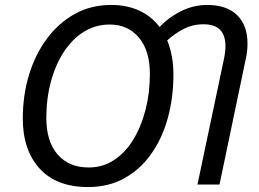

<svg xmlns="http://www.w3.org/2000/svg" viewBox="-20 -745 1045 775"><path d="M335 10Q208 10 140 -64.5Q72 -139 72 -267Q72 -360 97 -442.5Q122 -525 169 -588.5Q216 -652 281.5 -688.5Q347 -725 429 -725Q493 -725 542.5 -702Q592 -679 624 -636Q662 -676 712 -700.5Q762 -725 816 -725Q896 -725 937.5 -683.5Q979 -642 979 -570Q979 -555 977.5 -539.5Q976 -524 972 -507L866 0H777L884 -507Q890 -536 890 -559Q890 -647 802 -647Q757 -647 720 -627.5Q683 -608 655 -582Q680 -521 680 -444Q680 -351 657.5 -269Q635 -187 591 -124.5Q547 -62 483 -26Q419 10 335 10ZM338 -69Q395 -69 440.5 -99Q486 -129 518 -181.5Q550 -234 567.5 -302Q585 -370 585 -446Q585 -541 540.5 -593.5Q496 -646 423 -646Q366 -646 319 -617Q272 -588 238 -536Q204 -484 185.5 -415.5Q167 -347 167 -269Q167 -174 212.5 -121.5Q258 -69 338 -69Z"/></svg>

Font: BC Sans
Style: Italic
Weight: 400
Italic angle: -12°
Designer: Monotype Design Team
Designer: Province of B.C.
Foundry: Monotype Imaging Inc.
Version: Version 2.000;GOOG;noto-source:20170915:90ef993387c0